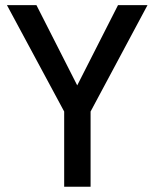

<svg xmlns="http://www.w3.org/2000/svg" viewBox="-20 -707 585 727"><path d="M223 0V-284.7L6.3 -687.5H118L272.4 -383.7L426.8 -687.5H538.5L323 -284.7V0Z"/></svg>

Font: Titillium Web SemiBold
Style: Regular
Weight: 600
Designer: Mohamed Gaber, Accademia di Belle Arti di Urbino
Foundry: Kief Type Foundry, Accademia di Belle Arti di Urbino
Version: Version 3.000; ttfautohint (v1.8.4)